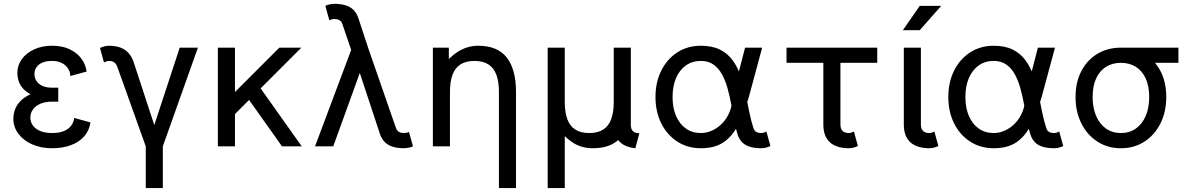

<svg xmlns="http://www.w3.org/2000/svg" viewBox="-20 -753 6118 988"><path d="M248 -301.8Q265.6 -301.8 272.7 -301.8Q279.8 -301.8 279.8 -301.8V-230Q279.8 -230 272.9 -230Q266.1 -230 248 -230Q212.9 -230 188 -219.2Q163.1 -208.5 149.7 -189.9Q136.2 -171.4 136.2 -147.9Q136.2 -124.5 149.7 -106.7Q163.1 -88.9 188 -78.6Q212.9 -68.4 248 -68.4Q283.2 -68.4 307.6 -78.1Q332 -87.9 345.5 -105.2Q358.9 -122.6 361.8 -146L445.8 -123Q439 -80.6 412.8 -51Q386.7 -21.5 344.7 -5.9Q302.7 9.8 248 9.8Q189.9 9.8 144.8 -10.5Q99.6 -30.8 74.2 -65.2Q48.8 -99.6 48.8 -141.6Q48.8 -168 58.1 -191.7Q67.4 -215.3 87.2 -234.9Q106.9 -254.4 137.2 -268.1Q113.3 -280.8 98.1 -297.9Q83 -314.9 76.2 -335.4Q69.3 -356 69.3 -377.9Q69.3 -416.5 92 -448.2Q114.7 -480 155.3 -498.8Q195.8 -517.6 248 -517.6Q300.8 -517.6 338.6 -499.5Q376.5 -481.4 398.7 -451.4Q420.9 -421.4 425.8 -384.8L341.8 -361.8Q341.8 -381.8 330.6 -399.7Q319.3 -417.5 298.6 -428.5Q277.8 -439.5 248 -439.5Q218.8 -439.5 198.5 -430.9Q178.2 -422.4 167.7 -407.2Q157.2 -392.1 157.2 -372.1Q157.2 -352.1 167.7 -336.2Q178.2 -320.3 198.5 -311Q218.8 -301.8 248 -301.8Z M817.9 0 998.5 -507.8H904.8L773.9 -109.4L669.9 -426.8Q660.6 -457 644 -477.1Q627.4 -497.1 602.1 -507.3Q576.7 -517.6 540.5 -517.6Q528.8 -517.6 515.9 -514.2Q502.9 -510.7 494.6 -505.9L515.1 -431.6Q519.5 -434.1 527.1 -436.8Q534.7 -439.5 540.5 -439.5Q553.7 -439.5 562 -435.5Q570.3 -431.6 575.9 -424.1Q581.5 -416.5 585 -405.3L730 0V214.8H817.9Z M1236.3 -274.4 1431.2 0H1532.7L1289.6 -342.8ZM1189 -166 1530.8 -507.8Q1520 -507.8 1505.1 -507.8Q1490.2 -507.8 1474.1 -507.8Q1458 -507.8 1443.4 -507.8Q1428.7 -507.8 1417.5 -507.8L1189 -279.3V-507.8H1101.1V0H1189Z M1874 -507.8 2018.1 -92.8Q2021 -85 2026.6 -79.3Q2032.2 -73.7 2040.3 -71Q2048.3 -68.4 2059.1 -68.4Q2064.9 -68.4 2072.5 -70.1Q2080.1 -71.8 2084.5 -74.2L2105 0Q2099.6 2.9 2091.8 5.1Q2084 7.3 2075.4 8.5Q2066.9 9.8 2059.1 9.8Q2027.3 9.8 2002.9 2.7Q1978.5 -4.4 1961.9 -20Q1945.3 -35.6 1936 -61L1831.5 -377.4L1694.8 0H1601.1L1787.1 -496.1L1741.2 -630.9Q1738.3 -639.2 1732.7 -644.5Q1727.1 -649.9 1719 -652.6Q1710.9 -655.3 1700.2 -655.3Q1694.3 -655.3 1686.8 -653.1Q1679.2 -650.9 1674.8 -648.4L1654.3 -722.7Q1659.7 -726.1 1667.5 -728.3Q1675.3 -730.5 1683.8 -731.9Q1692.4 -733.4 1700.2 -733.4Q1731.9 -733.4 1756.3 -726.3Q1780.8 -719.2 1797.4 -703.6Q1814 -688 1823.2 -662.6Z M2547.4 214.8H2635.3V-279.3Q2635.3 -396.5 2587.6 -457Q2540 -517.6 2440.9 -517.6Q2410.6 -517.6 2383.8 -509Q2356.9 -500.5 2333.7 -485.4Q2310.5 -470.2 2289.6 -449.2V-507.8H2207.5V0H2295.4V-279.3Q2295.4 -333 2308.6 -368.4Q2321.8 -403.8 2349.6 -421.6Q2377.4 -439.5 2421.4 -439.5Q2465.3 -439.5 2493.2 -421.6Q2521 -403.8 2534.2 -368.4Q2547.4 -333 2547.4 -279.3Z M3249.5 9.8Q3214.4 6.3 3189.5 -7.6Q3164.6 -21.5 3151.4 -47.4Q3138.2 -73.2 3138.2 -110.8V-139.6L3226.1 -228.5V-110.8Q3226.1 -88.9 3237.1 -78.1Q3248 -67.4 3270 -67.4ZM3138.2 -507.8H3226.1V-228.5Q3226.1 -111.3 3178.5 -50.8Q3130.9 9.8 3031.7 9.8Q3001.5 9.8 2976.1 2.7Q2950.7 -4.4 2929 -18.3Q2907.2 -32.2 2886.2 -52.7V214.8H2798.3V-507.8H2886.2V-228.5Q2886.2 -175.3 2899.4 -139.6Q2912.6 -104 2940.4 -86.2Q2968.3 -68.4 3012.2 -68.4Q3056.2 -68.4 3084 -86.2Q3111.8 -104 3125 -139.6Q3138.2 -175.3 3138.2 -228.5Z M3586.4 -439.5Q3625.5 -439.5 3652.1 -420.4Q3678.7 -401.4 3696 -369.1Q3713.4 -336.9 3724.4 -296.6Q3735.4 -256.3 3743.2 -213.9Q3751 -171.4 3758.3 -131.6Q3765.6 -91.8 3775.4 -61Q3784.2 -34.7 3800.8 -19Q3817.4 -3.4 3842 3.2Q3866.7 9.8 3898.4 9.8Q3910.2 9.8 3923.3 6.3Q3936.5 2.9 3944.3 -2L3923.8 -76.2Q3919.4 -73.7 3911.9 -71Q3904.3 -68.4 3898.4 -68.4Q3882.3 -68.4 3872.1 -74Q3861.8 -79.6 3857.4 -92.8Q3844.2 -133.3 3835 -180.4Q3825.7 -227.5 3815.7 -275.1Q3805.7 -322.8 3790 -366.2Q3774.4 -409.7 3749.3 -443.8Q3724.1 -478 3684.6 -497.8Q3645 -517.6 3586.4 -517.6Q3518.1 -517.6 3465.3 -483.4Q3412.6 -449.2 3382.8 -389.6Q3353 -330.1 3353 -253.9Q3353 -177.7 3382.8 -118.2Q3412.6 -58.6 3465.3 -24.4Q3518.1 9.8 3586.4 9.8Q3658.2 9.8 3703.6 -21Q3749 -51.8 3778.8 -110.8Q3808.6 -169.9 3833.5 -253.9L3901.9 -507.8H3814L3748.5 -253.9Q3748.5 -211.9 3734.6 -177.7Q3720.7 -143.6 3697.3 -119.1Q3673.8 -94.7 3645 -81.5Q3616.2 -68.4 3586.4 -68.4Q3542.5 -68.4 3509.8 -91.3Q3477.1 -114.3 3459 -156Q3440.9 -197.8 3440.9 -253.9Q3440.9 -310.1 3459 -351.8Q3477.1 -393.6 3509.8 -416.5Q3542.5 -439.5 3586.4 -439.5Z M4374 -76.2Q4369.6 -73.7 4362.1 -71Q4354.5 -68.4 4348.6 -68.4Q4337.9 -68.4 4329.6 -71Q4321.3 -73.7 4315.7 -79.3Q4310.1 -85 4307.4 -93.3Q4304.7 -101.6 4304.7 -112.3V-214.8V-282.2V-483.4H4216.8V-282.2V-214.8V-112.3Q4216.8 -81.1 4225.6 -58.1Q4234.4 -35.2 4251.5 -20Q4268.6 -4.9 4293 2.4Q4317.4 9.8 4348.6 9.8Q4360.4 9.8 4373.5 6.3Q4386.7 2.9 4394.5 -2ZM4494.1 -429.7V-507.8H4027.3V-429.7Z M4788.1 -76.2Q4783.7 -73.7 4776.1 -71Q4768.6 -68.4 4762.7 -68.4Q4752 -68.4 4743.7 -71Q4735.4 -73.7 4729.7 -79.3Q4724.1 -85 4721.4 -93.3Q4718.8 -101.6 4718.8 -112.3V-214.8V-282.2V-507.8H4630.9V-282.2V-214.8V-112.3Q4630.9 -81.1 4639.6 -58.1Q4648.4 -35.2 4665.5 -20Q4682.6 -4.9 4707 2.4Q4731.4 9.8 4762.7 9.8Q4774.4 9.8 4787.6 6.3Q4800.8 2.9 4808.6 -2ZM4712.9 -597.7H4626L4712.9 -722.7H4823.2Z M5093.3 -439.5Q5132.3 -439.5 5158.9 -420.4Q5185.5 -401.4 5202.9 -369.1Q5220.2 -336.9 5231.2 -296.6Q5242.2 -256.3 5250 -213.9Q5257.8 -171.4 5265.1 -131.6Q5272.5 -91.8 5282.2 -61Q5291 -34.7 5307.6 -19Q5324.2 -3.4 5348.9 3.2Q5373.5 9.8 5405.3 9.8Q5417 9.8 5430.2 6.3Q5443.4 2.9 5451.2 -2L5430.7 -76.2Q5426.3 -73.7 5418.7 -71Q5411.1 -68.4 5405.3 -68.4Q5389.2 -68.4 5378.9 -74Q5368.7 -79.6 5364.3 -92.8Q5351.1 -133.3 5341.8 -180.4Q5332.5 -227.5 5322.5 -275.1Q5312.5 -322.8 5296.9 -366.2Q5281.2 -409.7 5256.1 -443.8Q5231 -478 5191.4 -497.8Q5151.9 -517.6 5093.3 -517.6Q5024.9 -517.6 4972.2 -483.4Q4919.4 -449.2 4889.6 -389.6Q4859.9 -330.1 4859.9 -253.9Q4859.9 -177.7 4889.6 -118.2Q4919.4 -58.6 4972.2 -24.4Q5024.9 9.8 5093.3 9.8Q5165 9.8 5210.4 -21Q5255.9 -51.8 5285.6 -110.8Q5315.4 -169.9 5340.3 -253.9L5408.7 -507.8H5320.8L5255.4 -253.9Q5255.4 -211.9 5241.5 -177.7Q5227.5 -143.6 5204.1 -119.1Q5180.7 -94.7 5151.9 -81.5Q5123 -68.4 5093.3 -68.4Q5049.3 -68.4 5016.6 -91.3Q4983.9 -114.3 4965.8 -156Q4947.8 -197.8 4947.8 -253.9Q4947.8 -310.1 4965.8 -351.8Q4983.9 -393.6 5016.6 -416.5Q5049.3 -439.5 5093.3 -439.5Z M6043.9 -507.8H5748V-429.7H6043.9ZM5602.5 -253.9Q5602.5 -310.1 5620.6 -349.4Q5638.7 -388.7 5671.4 -409.2Q5704.1 -429.7 5748 -429.7Q5792 -429.7 5824.7 -409.2Q5857.4 -388.7 5875.5 -349.4Q5893.6 -310.1 5893.6 -253.9Q5893.6 -197.8 5875.5 -156Q5857.4 -114.3 5824.7 -91.3Q5792 -68.4 5748 -68.4Q5704.1 -68.4 5671.4 -91.3Q5638.7 -114.3 5620.6 -156Q5602.5 -197.8 5602.5 -253.9ZM5514.6 -253.9Q5514.6 -177.7 5544.4 -118.2Q5574.2 -58.6 5627 -24.4Q5679.7 9.8 5748 9.8Q5816.9 9.8 5869.4 -24.4Q5921.9 -58.6 5951.7 -118.2Q5981.4 -177.7 5981.4 -253.9Q5981.4 -330.1 5951.7 -387.2Q5921.9 -444.3 5869.4 -476.1Q5816.9 -507.8 5748 -507.8Q5679.7 -507.8 5627 -476.1Q5574.2 -444.3 5544.4 -387.2Q5514.6 -330.1 5514.6 -253.9Z"/></svg>

Font: Giphurs
Style: Regular
Weight: 400
Version: Version 2.010